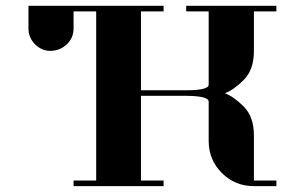

<svg xmlns="http://www.w3.org/2000/svg" viewBox="-20 -635 963 655"><path d="M77.1 -538.1V-615.2H538.1V-596.2H460.9V-327.1H615.2Q691.9 -327.1 691.9 -346.2V-596.2H615.2V-615.2H922.9V-596.2H846.2V-460.9Q846.2 -397 811.5 -362.3Q777.3 -328.1 747.1 -316.9Q777.3 -305.7 811.5 -271.5Q846.2 -236.8 846.2 -172.9V-19H922.9V0H846.2Q781.7 0 736.8 -44.9Q691.9 -89.8 691.9 -153.8V-288.1Q691.9 -307.6 615.2 -308.1H460.9V-19H538.1V0H231V-19H308.1V-596.2H231V-538.1Q231 -505.9 208 -483.9Q185.5 -462.4 153.3 -461.4Q122.6 -460.9 99.6 -483.9Q77.1 -506.3 77.1 -538.1Z"/></svg>

Font: Hjet
Style: Regular
Weight: 400
Designer: T. Christopher White
Version: Version 1.2